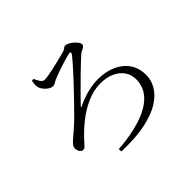

<svg xmlns="http://www.w3.org/2000/svg" viewBox="-161 -1020 1323 1323"><g transform="rotate(-45 500.0 -358.5)"><path d="M278.5 -746.9 262 -743.8Q259.7 -730.1 258.4 -714.4Q257 -698.6 260.2 -685.7Q262.5 -675.3 270.7 -662.8Q278.8 -650.3 290.2 -639.3Q301.5 -628.3 314.7 -621.4Q327.9 -614.5 339.4 -614.5Q352.3 -614.5 363.4 -622.3Q374.5 -630 389.3 -636.2Q403.7 -642.5 428.1 -651.4Q452.5 -660.3 479.7 -669.1Q506.9 -678 531 -685.1Q555.1 -692.2 569.9 -695.2Q589.5 -700.2 590.2 -693.4Q591 -686.5 581.7 -672.9Q568.8 -656.7 538.2 -621.9Q507.7 -587.1 466.7 -543.2Q425.7 -499.3 381.5 -453.3Q337.3 -407.3 297.8 -367.8Q258.4 -328.3 230.1 -304.4Q206.8 -283.8 186.5 -267Q166.3 -250.3 154 -235.6Q141.7 -220.9 141.7 -205.6Q141.7 -186.5 151.5 -172Q161.3 -157.4 174.7 -157.4Q186.9 -157.4 194.9 -164.8Q202.9 -172.2 213.7 -184.9Q263.8 -242.1 323.7 -290.7Q383.7 -339.4 450.2 -368.9Q516.7 -398.5 584.5 -398.5Q640.5 -398.5 684.3 -379.2Q728.1 -359.8 752.9 -325.2Q777.7 -290.6 777.7 -243.7Q777.7 -167 725.6 -113.5Q673.5 -60 578 -28.9Q482.4 2.2 352 12.1L354.2 35.8Q490.4 40.5 585.1 20.4Q679.7 0.2 737.3 -36.5Q794.9 -73.3 821.4 -119.8Q847.8 -166.3 847.8 -215.1Q847.8 -284.3 814.4 -332.3Q781 -380.3 722.9 -405.7Q664.7 -431.2 591.9 -431.2Q542.1 -431.2 486 -416.9Q429.9 -402.6 382.2 -378.1Q374.8 -374.5 373.1 -375.9Q371.4 -377.4 377.8 -383.9Q390.5 -397.7 415 -422.3Q439.5 -447 469.7 -477.4Q500 -507.7 531.3 -538.4Q562.7 -569.1 589.1 -593.9Q615.5 -618.7 630.9 -632.6Q641.3 -641.8 653.9 -647.5Q666.5 -653.2 675.9 -660.5Q685.2 -667.8 685.2 -679.1Q685.2 -688.4 675.8 -701.3Q666.4 -714.2 652.5 -726.4Q638.6 -738.6 623.2 -746.5Q607.8 -754.4 594.7 -754.4Q585.5 -754.4 578.6 -746.7Q571.6 -739 555.2 -734.5Q544.1 -731.3 521.7 -725.6Q499.3 -719.9 471.8 -713.2Q444.4 -706.5 416.4 -700.4Q388.4 -694.3 365.7 -690.6Q342.9 -687 331.2 -687Q312.2 -687 300.3 -706.1Q288.4 -725.1 278.5 -746.9Z"/></g></svg>

Font: Noto Serif TC
Style: Regular
Weight: 200
Designer: Ryoko NISHIZUKA 西塚涼子 (kana & ideographs); Frank Grießhammer (Latin, Greek & Cyrillic); Wenlong ZHANG 张文龙 (bopomofo); San
Foundry: Adobe
Version: Version 2.001;hotconv 1.1.0;makeotfexe 2.6.0